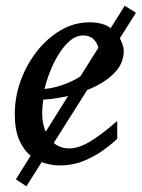

<svg xmlns="http://www.w3.org/2000/svg" viewBox="-20 -572 500 678"><path d="M417 -393.1Q417 -352.1 389.9 -321Q362.8 -290 319.6 -268.3Q276.4 -246.6 227.1 -234.6Q177.7 -222.7 132.8 -220.2Q131.3 -210.4 130.1 -196.8Q128.9 -183.1 128.9 -173.8Q128.9 -119.1 154.8 -83.5Q180.7 -47.9 224.1 -47.9Q257.8 -47.9 298.6 -72.5Q339.4 -97.2 394 -145V-82Q375.5 -64 345.2 -42Q314.9 -20 275.9 -3.9Q236.8 12.2 190.9 12.2Q168 12.2 140.6 4.9Q113.3 -2.4 88.6 -22Q64 -41.5 48.1 -77.1Q32.2 -112.8 32.2 -169.9Q32.2 -229.5 53 -286.9Q73.7 -344.2 110.4 -390.9Q147 -437.5 194.6 -465.3Q242.2 -493.2 295.9 -493.2Q342.3 -493.2 368.7 -474.1Q395 -455.1 406 -431.4Q417 -407.7 417 -393.1ZM328.1 -394Q328.1 -413.6 313.5 -430.2Q298.8 -446.8 273.9 -446.8Q249 -446.8 227.3 -428.5Q205.6 -410.2 187.5 -380.9Q169.4 -351.6 156.7 -319.1Q144 -286.6 137.2 -257.8Q168.9 -260.7 202.4 -272.5Q235.8 -284.2 264.4 -302.5Q293 -320.8 310.5 -344.2Q328.1 -367.7 328.1 -394ZM460 -526.9 73.2 85.9 36.1 61 420.4 -551.8Z"/></svg>

Font: Charis
Style: Italic
Weight: 400
Italic angle: -11°
Designer: Walt Agee, Miriam Martin, Annie Olsen, Victor Gaultney, Lorna Priest, Alan Ward, Bob Hallissy, Martin Hosken, Sharon Cor
Foundry: SIL Global
Version: Version 7.000